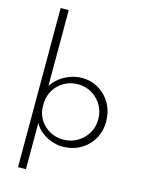

<svg xmlns="http://www.w3.org/2000/svg" viewBox="-138 -839 820 1105"><g transform="rotate(15 272.0 -286.0)"><path d="M298 8Q261 8 224.5 -6.5Q188 -21 161 -46Q134 -71 123 -103L129 -129V188H82V-760H130V-271L118 -285Q132 -319 161 -345.5Q190 -372 228 -387.5Q266 -403 306 -403Q362 -403 406.5 -376Q451 -349 477.5 -302.5Q504 -256 504 -196Q504 -136 476.5 -90Q449 -44 402.5 -18Q356 8 298 8ZM291 -32Q337 -32 374.5 -54Q412 -76 434.5 -113Q457 -150 457 -196Q457 -244 434.5 -281.5Q412 -319 375 -340.5Q338 -362 294 -362Q249 -362 213 -342Q177 -322 155 -288Q133 -254 130 -211V-174Q134 -134 156.5 -101.5Q179 -69 214 -50.5Q249 -32 291 -32Z"/></g></svg>

Font: Josefin Sans Thin Light
Style: Regular
Weight: 300
Version: Version 2.000